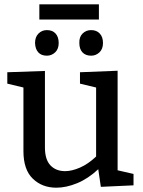

<svg xmlns="http://www.w3.org/2000/svg" viewBox="-20 -863 664 893"><path d="M242 10Q176 10 132.5 -32Q89 -74 89 -160V-456L14 -474V-527L189 -533V-177Q189 -121 214.5 -94Q240 -67 283 -67Q314 -67 352 -83.5Q390 -100 427 -135V-456L352 -474V-527L527 -534V-71L601 -54V-1L449 6L437 -76Q390 -32 339 -11Q288 10 242 10ZM404 -604Q378 -604 363.5 -619.5Q349 -635 349 -663Q348 -691 364 -707Q380 -723 404 -723Q429 -723 444 -707Q459 -691 459 -663Q459 -635 442.5 -619.5Q426 -604 404 -604ZM198 -604Q172 -604 158 -619.5Q144 -635 143 -663Q143 -691 159 -707Q175 -723 198 -723Q224 -723 238.5 -707Q253 -691 253 -663Q253 -635 236.5 -619.5Q220 -604 198 -604ZM440 -843V-772H163V-843Z"/></svg>

Font: Bitter Medium
Style: Regular
Weight: 500
Designer: Sol Matas, and Bitter project Authors
Foundry: Sol Matas
Version: Version 2.001